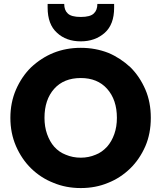

<svg xmlns="http://www.w3.org/2000/svg" viewBox="-20 -957 826 984"><path d="M725.1 -208Q695.8 -141.1 647.9 -94.2Q597.2 -44.9 534.2 -20Q470.2 6.8 394 6.8Q317.9 6.8 253.9 -20Q189.9 -44.9 139.2 -94.2Q91.3 -141.1 62 -208Q33.2 -274.4 33.2 -353Q33.2 -431.6 62 -498Q91.3 -564.9 139.2 -611.8Q191.4 -660.6 253.9 -686Q318.8 -711.9 394 -711.9Q468.8 -711.9 535.2 -686Q596.7 -660.2 648.9 -611.8Q696.3 -564.5 725.1 -498Q752.9 -433.6 752.9 -353Q752.9 -272.5 725.1 -208ZM208 -353Q208 -307.6 221.2 -270Q235.4 -230.5 257.8 -205.1Q282.7 -177.2 316.9 -164.1Q352.5 -148.9 394 -148.9Q434.6 -148.9 470.2 -164.1Q501.5 -175.8 528.8 -205.1Q552.2 -231.4 565.9 -270Q579.1 -307.6 579.1 -353Q579.1 -445.8 528.8 -502Q479.5 -557.1 394 -557.1Q307.1 -557.1 257.8 -502Q208 -446.3 208 -353ZM224.1 -918V-937H309.1Q309.1 -904.8 327.1 -888.2Q345.2 -870.1 394 -870.1Q442.9 -870.1 460.9 -888.2Q479 -904.8 479 -937H564.9V-917Q564.9 -832 517.1 -789.1Q467.8 -745.1 394 -745.1Q318.8 -745.1 272 -789.1Q224.1 -832 224.1 -918Z"/></svg>

Font: PoppinsZ
Style: Bold
Weight: 700
Designer: Ninad Kale (Devanagari), Jonny Pinhorn (Latin)
Foundry: Indian Type Foundry
Version: Version 3.002;FEAKit 1.0